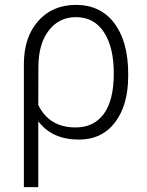

<svg xmlns="http://www.w3.org/2000/svg" viewBox="-20 -558 597 781"><path d="M289.1 -538.1Q389.2 -538.1 445.3 -463.1Q501.5 -388.2 501.5 -257.3V-249.5Q501.5 -130.4 448 -60.3Q394.5 9.8 300.8 9.8Q192.4 9.8 135.7 -64.5V203.1H77.1V-299.8Q78.1 -408.7 136.2 -473.4Q194.3 -538.1 289.1 -538.1ZM135.7 -130.9Q180.2 -39.6 287.6 -39.6Q361.3 -39.6 402.1 -94.5Q442.9 -149.4 442.9 -259.8Q442.9 -365.7 402.8 -427Q362.8 -488.3 289.1 -488.3Q220.2 -488.3 178.5 -434.1Q136.7 -379.9 136.2 -287.6Z"/></svg>

Font: Roboto Light
Style: Regular
Weight: 300
Designer: Google
Version: Version 2.134; 2016; ttfautohint (v1.6)